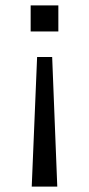

<svg xmlns="http://www.w3.org/2000/svg" viewBox="-20 -514 331 714"><path d="M98 180 118 -302H174L193 180ZM94 -397V-494H197V-397Z"/></svg>

Font: Nunito Sans 7pt Expanded Light
Style: Regular
Weight: 300
Width: 7
Designer: Vernon Adams
Foundry: Vernon Adams
Version: Version 3.101;gftools[0.9.27]